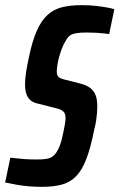

<svg xmlns="http://www.w3.org/2000/svg" viewBox="-39 -716 463 744"><path d="M123 8Q100 8 74 6Q48 4 23.5 -0.5Q-1 -5 -19 -9L1 -105Q21 -103 40 -101Q59 -99 76.5 -98.5Q94 -98 106 -98Q127 -98 141.5 -100.5Q156 -103 166.5 -111Q177 -119 185 -135Q189 -142 193.5 -154Q198 -166 201.5 -181Q205 -196 208 -210.5Q211 -225 213 -237.5Q215 -250 215 -258Q215 -271 211 -278Q207 -285 198.5 -289.5Q190 -294 173 -298L102 -316Q79 -322 68.5 -340Q58 -358 58 -389Q58 -409 62 -435.5Q66 -462 73 -494Q86 -557 103.5 -596.5Q121 -636 145 -658Q169 -680 201.5 -688Q234 -696 277 -696Q309 -696 334.5 -693Q360 -690 378.5 -686.5Q397 -683 404 -680L384 -584Q378 -585 364.5 -586.5Q351 -588 334 -589Q317 -590 298 -590Q273 -590 257 -587.5Q241 -585 231.5 -578Q222 -571 214 -555Q208 -546 202 -531Q196 -516 191 -498.5Q186 -481 183.5 -465Q181 -449 181 -439Q181 -424 187.5 -418Q194 -412 210 -408L273 -392Q292 -387 306.5 -378Q321 -369 329.5 -352Q338 -335 338 -303Q338 -292 337 -278.5Q336 -265 333.5 -248.5Q331 -232 326 -213Q312 -142 295 -98.5Q278 -55 255 -32Q232 -9 200 -0.5Q168 8 123 8Z"/></svg>

Font: Saira ExtraCondensed
Style: Bold Italic
Weight: 700
Width: 2
Italic angle: -12°
Designer: Hector Gatti with collaboration of the Omnibus-Type team
Foundry: Omnibus-Type
Version: Version 1.101